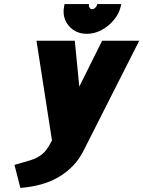

<svg xmlns="http://www.w3.org/2000/svg" viewBox="-20 -900 703 942"><path d="M575 -880H457L456 -876Q455 -869 447.5 -862Q440 -855 432 -855Q424 -855 419.5 -862Q415 -869 416 -876L417 -880H297L295 -871Q287 -834 299.5 -803Q312 -772 340 -753Q368 -734 406 -734Q444 -734 479 -753Q514 -772 539.5 -803Q565 -834 573 -871ZM481 -700 369 -475 347 -700H159L235 -211L228 -198Q209 -161 185.5 -142.5Q162 -124 130 -114Q98 -104 51 -91L80 22Q132 18 178.5 5.5Q225 -7 264.5 -29.5Q304 -52 336 -84.5Q368 -117 390 -161L663 -700Z"/></svg>

Font: Advent Pro Black
Style: Italic
Weight: 900
Italic angle: -12°
Version: Version 3.000